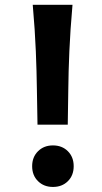

<svg xmlns="http://www.w3.org/2000/svg" viewBox="-20 -757 421 790"><path d="M258.8 -244.1H134.3Q132.8 -314.9 131.8 -388.2Q130.9 -461.4 127.4 -546.4Q124 -631.3 114.7 -737.3H278.3Q269 -631.3 265.4 -546.4Q261.7 -461.4 261 -388.2Q260.3 -314.9 258.8 -244.1ZM112.3 -73.2Q112.3 -110.8 136.5 -134.8Q160.6 -158.7 197.8 -158.7Q235.4 -158.7 259.3 -134.8Q283.2 -110.8 283.2 -73.2Q283.2 -35.2 259.3 -11.5Q235.4 12.2 197.8 12.2Q160.6 12.2 136.5 -11.5Q112.3 -35.2 112.3 -73.2Z"/></svg>

Font: Andika
Style: Bold
Weight: 700
Designer: Victor Gaultney, Annie Olsen, Julie Remington, Don Collingsworth, Eric Hays, Becca Hirsbrunner
Foundry: SIL International
Version: Version 6.101